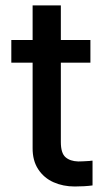

<svg xmlns="http://www.w3.org/2000/svg" viewBox="-20 -677 390 704"><path d="M311.5 -447.3H203.1V-156.2Q203.1 -115.7 220 -100.8Q236.8 -85.9 266.6 -85Q280.3 -85 309.6 -86.9Q312.5 -87.9 319.3 -87.9V2.9Q290 6.8 253.9 6.8Q211.4 6.8 176.3 -8.8Q141.1 -24.4 120.1 -56.4Q99.1 -88.4 99.6 -134.8V-447.3H21.5V-530.3H99.6V-657.2H203.1V-530.3H311.5Z"/></svg>

Font: Pretendard JP Medium
Style: Regular
Weight: 500
Designer: Base glyphs from Inter by Rasmus Andersson; Hangeul glyphs from Noto Sans CJK(Source Han Sans) by Jang Soo-young and Kan
Foundry: Kil Hyung-jin
Version: Version 1.309